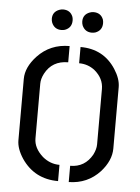

<svg xmlns="http://www.w3.org/2000/svg" viewBox="-49 -696 538 736"><g transform="rotate(5 219.5 -327.5)"><path d="M124 -617.2Q124 -643.6 149.4 -653.3Q157.2 -656.2 164.1 -656.2Q192.4 -656.2 202.1 -630.9Q204.1 -624 204.1 -617.2Q204.1 -588.9 177.7 -579.1Q170.9 -577.1 164.1 -577.1Q137.7 -577.1 127 -601.6Q124 -609.4 124 -617.2ZM241.2 -617.2Q241.2 -643.6 266.6 -653.3Q274.4 -656.2 281.2 -656.2Q309.6 -656.2 319.3 -630.9Q321.3 -624 321.3 -617.2Q321.3 -588.9 294.9 -579.1Q288.1 -577.1 281.2 -577.1Q254.9 -577.1 244.1 -601.6Q241.2 -609.4 241.2 -617.2ZM37.1 -141.6V-377.9Q37.1 -422.9 78.1 -466.8Q127 -518.6 201.2 -518.6V-456.1Q139.6 -456.1 112.3 -404.3Q101.6 -383.8 101.6 -365.2V-154.3Q101.6 -117.2 136.7 -85.9Q166 -61.5 202.1 -61.5V1Q111.3 1 61.5 -72.3Q37.1 -109.4 37.1 -141.6ZM243.2 1V-61.5Q299.8 -61.5 328.1 -112.3Q338.9 -133.8 338.9 -152.3V-365.2Q338.9 -406.2 303.7 -435.5Q277.3 -456.1 243.2 -456.1V-518.6Q332 -518.6 378.9 -446.3Q402.3 -410.2 402.3 -377.9V-141.6Q402.3 -95.7 363.3 -51.8Q315.4 0 243.2 1Z"/></g></svg>

Font: Post No Bills Colombo
Style: Medium
Weight: 600
Designer: Kosala Senevirathne, Siva Puranthara, Lasantha Premarathna, Tharique Azeez
Foundry: Mooniak
Version: Version 1.220 ; ttfautohint (v1.5)